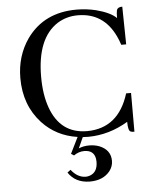

<svg xmlns="http://www.w3.org/2000/svg" viewBox="-56 -643 721 910"><g transform="rotate(-5 304.5 -187.5)"><path d="M535.2 -44.9C475.3 -9.1 412.4 9.1 346.7 9.8C335 9.8 325.8 9.4 319.3 8.8L295.9 60.5C310.9 54 327.8 50.8 346.7 50.8C362.3 50.8 377.6 53.4 392.6 58.6C429 72.9 447.3 97.7 447.3 132.8C447.3 150.4 441.7 166.3 430.7 180.7C409.2 208 377 221.7 334 221.7C288.4 221 254.6 203.8 232.4 169.9L248 158.2C267.6 183.6 290.4 196.6 316.4 197.3C322.3 197.3 328.5 196.3 335 194.3C361 185.9 374 164.7 374 130.9C374 126.3 373.7 121.7 373 117.2C368.5 89.2 350.9 75.2 320.3 75.2C302.7 75.2 286.1 80.7 270.5 91.8L256.8 83L294.9 5.9C227.9 -3.9 172.2 -32.6 127.9 -80.1C75.2 -137.4 48.8 -209 48.8 -294.9C48.8 -365.2 67.7 -427.4 105.5 -481.4C160.2 -557.6 238.9 -595.7 341.8 -595.7C373 -595.7 403.6 -592.1 433.6 -585C479.2 -573.2 511.4 -557.9 530.3 -539.1C530.3 -556.6 531.2 -569.3 533.2 -577.1C536.5 -586.3 545.2 -590.8 559.6 -590.8L562.5 -411.1H539.1C534.5 -425.5 529 -439.5 522.5 -453.1C486 -529.9 427.1 -568.4 345.7 -568.4C309.9 -568.4 277.3 -559.2 248 -541C181 -497.4 147.5 -414.7 147.5 -293C147.5 -236.3 154.9 -187.2 169.9 -145.5C200.5 -60.2 258.1 -17.6 342.8 -17.6C442.4 -18.2 508.8 -72.3 542 -179.7H565.4V4.9C557.6 4.9 551.4 3.9 546.9 2C539.1 -2 535.2 -17.6 535.2 -44.9Z"/></g></svg>

Font: Abhaya Libre
Style: Regular
Weight: 400
Designer: Pushpananda Ekanayake, Sol Matas, Pathum Egodawatta
Foundry: Mooniak
Version: Version 1.041; ; ttfautohint (v1.5)